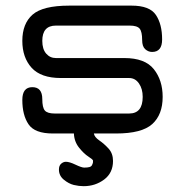

<svg xmlns="http://www.w3.org/2000/svg" viewBox="-20 -470 650 676"><path d="M166 0H240.2C240.9 18.9 246.9 35.5 258.3 49.8C269.7 64.1 280.8 74.7 291.5 81.5C302.2 88.4 307.6 93.1 307.6 95.7C307.6 99.6 307.5 102.2 307.1 103.5C306.8 104.8 305.8 107.3 304.2 110.8C302.6 114.4 299.5 116.9 294.9 118.2C290.4 119.5 284.2 120.1 276.4 120.1C270.5 120.1 260.4 116.7 246.1 109.9C231.8 103 220.4 99.6 211.9 99.6C206.1 99.6 200.5 101.9 195.3 106.4C190.1 111 187.5 117.8 187.5 127C187.5 141.3 193.2 153.2 204.6 162.6C216 172 227.7 178.2 239.7 181.2C251.8 184.1 263.3 185.5 274.4 185.5C301.8 185.5 325.8 177.7 346.7 162.1C367.5 146.5 377.9 124.7 377.9 96.7C377.9 79.1 372.7 64.6 362.3 53.2C351.9 41.8 341 32.2 329.6 24.4C318.2 16.6 311.8 8.5 310.5 0H388.7C449.2 0 491.7 -11.1 516.1 -33.2C540.5 -55.3 552.7 -87.2 552.7 -128.9C552.7 -168 542.3 -200.5 521.5 -226.6C500.7 -252.6 466.1 -265.6 418 -265.6H176.8C163.1 -265.6 151.7 -270.8 142.6 -281.2C133.5 -291.7 128.9 -306.6 128.9 -326.2C128.9 -362 144.9 -379.9 176.8 -379.9H436.5C454.1 -379.9 465.8 -376.3 471.7 -369.1C477.5 -362 480.5 -348.6 480.5 -329.1C480.5 -314.1 484 -303.4 491.2 -296.9C498.4 -290.4 506.5 -287.1 515.6 -287.1C539.1 -287.1 550.8 -301.8 550.8 -331.1C550.8 -366.9 543.5 -395.7 528.8 -417.5C514.2 -439.3 485.7 -450.2 443.4 -450.2H223.6C161.8 -450.2 118.8 -439.6 94.7 -418.5C70.6 -397.3 58.6 -366.5 58.6 -326.2C58.6 -287.1 69.5 -255.5 91.3 -231.4C113.1 -207.4 147.5 -195.3 194.3 -195.3H434.6C448.9 -195.3 460.4 -189 469.2 -176.3C478 -163.6 482.4 -147.8 482.4 -128.9C482.4 -89.8 466.5 -70.3 434.6 -70.3H172.9C155.3 -70.3 143.6 -73.9 137.7 -81.1C131.8 -88.2 128.9 -101.6 128.9 -121.1C128.9 -149.1 117.2 -163.1 93.8 -163.1C70.3 -163.1 58.6 -148.1 58.6 -118.2C58.6 -82.4 65.9 -53.7 80.6 -32.2C95.2 -10.7 123.7 0 166 0Z"/></svg>

Font: Jura
Style: DemiBold
Weight: 600
Version: Version 2.5.1